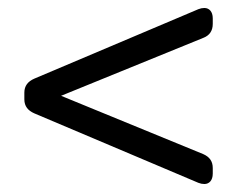

<svg xmlns="http://www.w3.org/2000/svg" viewBox="-20 -468 600 481"><path d="M492 -448C487 -448 482 -447 477 -445L66 -271C50 -264 41 -253 41 -236V-219C41 -202 50 -191 66 -184L477 -10C482 -8 487 -7 492 -7C504 -7 513 -16 513 -33V-47C513 -64 505 -75 489 -82L133 -228L489 -373C505 -379 513 -391 513 -408V-422C513 -439 504 -448 492 -448Z"/></svg>

Font: Asap
Style: Regular
Weight: 400
Designer: Pablo Cosgaya
Foundry: Pablo Cosgaya
Version: Version 1.007;PS 001.007;hotconv 1.0.70;makeotf.lib2.5.58329